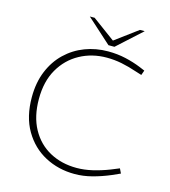

<svg xmlns="http://www.w3.org/2000/svg" viewBox="-126 -974 957 1081"><g transform="rotate(15 352.5 -433.5)"><path d="M409 6Q314 6 236 -35.5Q158 -77 111.5 -156.5Q65 -236 65 -350Q65 -435 92.5 -502Q120 -569 168.5 -615.5Q217 -662 280 -686Q343 -710 414 -710Q469 -710 517 -699Q565 -688 607 -671L638 -658L628 -630L596 -640Q546 -657 503 -665.5Q460 -674 416 -674Q330 -674 259.5 -635.5Q189 -597 147.5 -525Q106 -453 106 -351Q106 -249 145.5 -177Q185 -105 254 -67.5Q323 -30 411 -30Q455 -30 502.5 -41Q550 -52 599 -71L648 -91L661 -64L614 -43Q562 -21 510.5 -7.5Q459 6 409 6ZM406 -744 416 -770 555 -873H583L441 -744ZM406 -744 263 -873H291L431 -770L441 -744Z"/></g></svg>

Font: REM Thin
Style: Regular
Weight: 250
Designer: Octavio Pardo
Foundry: Ashler Design
Version: Version 1.005;gftools[0.9.28]